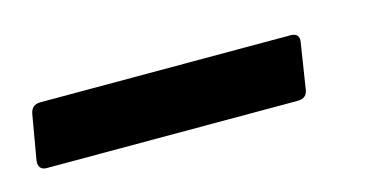

<svg xmlns="http://www.w3.org/2000/svg" viewBox="-68 -11 424 215"><g transform="rotate(-15 144.5 96.5)"><path d="M-31 133Q-41 133 -40 122L-31 70Q-29 60 -19 60H271Q282 60 280 71L272 122Q271 133 260 133Z"/></g></svg>

Font: Sofia Sans Extra Condensed SemiBold
Style: Italic
Weight: 600
Italic angle: -9°
Designer: Botio Nikoltchev, Ani Petrova
Foundry: lettersoup
Version: Version 4.101